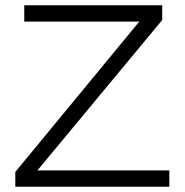

<svg xmlns="http://www.w3.org/2000/svg" viewBox="-20 -708 700 728"><path d="M38 -56 508 -626H72V-688H595V-632L122 -62H622V0H38Z"/></svg>

Font: Roundo
Style: Regular
Weight: 400
Designer: Namrata Goyal (Gurmukhi), Shiva Nallaperumal (Latin)
Foundry: Indian Type Foundry
Version: Version 1.000;PS 1.0;hotconv 1.0.88;makeotf.lib2.5.647800